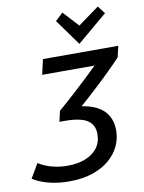

<svg xmlns="http://www.w3.org/2000/svg" viewBox="-121 -1002 816 1087"><g transform="rotate(-10 287.0 -459.0)"><path d="M187 15Q126 15 72.5 1.5Q19 -12 -20 -37L28 -119Q59 -98 103 -86Q147 -74 194 -74Q252 -74 296.5 -91.5Q341 -109 366 -142Q391 -175 391 -222Q391 -275 351.5 -301Q312 -327 220 -327H191L205 -388Q246 -423 290.5 -463.5Q335 -504 375.5 -542Q416 -580 442 -606H141L161 -693H594L579 -629Q553 -601 513 -561.5Q473 -522 425.5 -478Q378 -434 330 -392Q415 -379 457 -336.5Q499 -294 499 -223Q499 -177 479 -134Q459 -91 419.5 -57.5Q380 -24 322 -4.5Q264 15 187 15ZM379 -742 271 -892 315 -933 397 -844 518 -932 552 -888Z"/></g></svg>

Font: Ubuntu Sans Medium
Style: Italic
Weight: 500
Italic angle: -13.5°
Designer: Dalton Maag Ltd
Foundry: Dalton Maag Ltd
Version: Version 1.006